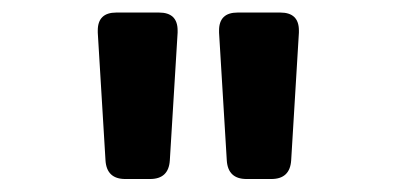

<svg xmlns="http://www.w3.org/2000/svg" viewBox="-20 -762 626 303"><path d="M355 -742.2H422.4Q451.7 -742.2 451.7 -713.9Q451.7 -712.4 451.7 -710.4L439.5 -508.8Q437.5 -479.5 408.2 -479.5H369.1Q339.8 -479.5 337.9 -508.8L325.7 -710.4Q325.7 -712.4 325.7 -713.9Q325.7 -742.2 355 -742.2ZM163.6 -742.2H231Q260.3 -742.2 260.3 -713.9Q260.3 -712.4 260.3 -710.4L248 -508.8Q246.1 -479.5 216.8 -479.5H177.7Q148.4 -479.5 146.5 -508.8L134.3 -710.4Q134.3 -712.4 134.3 -713.9Q134.3 -742.2 163.6 -742.2Z"/></svg>

Font: Simply Mono
Style: Bold
Weight: 700
Designer: Wojciech Kalinowski "wmk69" (wmk69@o2.pl)
Foundry: Wojciech Kalinowski "wmk69" (wmk69@o2.pl)
Version: Version 1.0.0